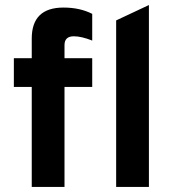

<svg xmlns="http://www.w3.org/2000/svg" viewBox="-20 -742 691 762"><path d="M571 -722V0H441V-661ZM35 -397V-511H106V-589Q106 -712 232 -712Q297 -712 346 -687V-581Q303 -598 273 -598Q236 -598 236 -563V-511H346V-397H236V0H106V-397Z"/></svg>

Font: ReCut ExtraBold
Style: Regular
Weight: 800
Designer: Giant Group (for alternate capitals set)
Version: Version 2.002;FEAKit 1.0